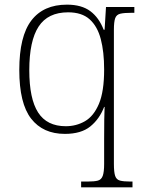

<svg xmlns="http://www.w3.org/2000/svg" viewBox="-20 -566 621 826"><path d="M329 240V215H358Q386 215 401 211Q416 207 422 190.5Q428 174 428 139V33Q428 -11 428.5 -50.5Q429 -90 430 -106H428Q408 -54 368.5 -22Q329 10 259 10Q165 10 114 -55.5Q63 -121 63 -265Q63 -410 115 -478Q167 -546 268 -546Q331 -546 368.5 -518Q406 -490 426 -438H430L436 -536H558V-511H548Q514 -511 497.5 -507Q481 -503 475.5 -487.5Q470 -472 470 -438V139Q470 175 475.5 191Q481 207 496.5 211Q512 215 540 215H550V240ZM263 -23Q308 -23 345.5 -44.5Q383 -66 405.5 -119Q428 -172 428 -267Q428 -343 413.5 -398Q399 -453 365.5 -483Q332 -513 273 -513Q186 -513 146 -451.5Q106 -390 106 -264Q106 -141 144 -82Q182 -23 263 -23Z"/></svg>

Font: Noto Serif Malayalam ExtraLight
Style: Regular
Weight: 200
Designer: Indian type Foundry, Jelle Bosma, Monotype Design Team
Foundry: Monotype Imaging Inc.
Version: Version 2.104; ttfautohint (v1.8.4.7-5d5b)